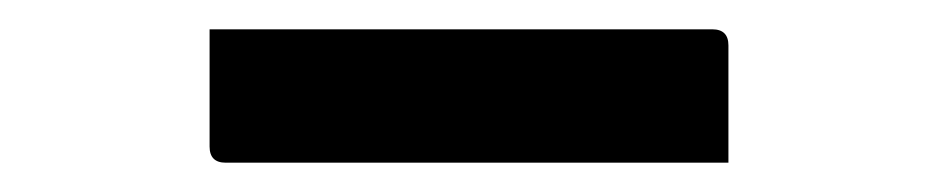

<svg xmlns="http://www.w3.org/2000/svg" viewBox="-20 -779 640 131"><path d="M123 -759H466Q477 -759 477 -748V-668H134Q123 -668 123 -679Z"/></svg>

Font: Recursive Sn Lnr St Med
Style: Regular
Weight: 500
Version: Version 1.085;hotconv 1.1.0;makeotfexe 2.6.0; ttfautohint (v